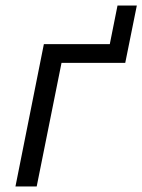

<svg xmlns="http://www.w3.org/2000/svg" viewBox="-20 -676 516 696"><path d="M36 0H113L203 -448H434L476 -656H406L378 -516H139Z"/></svg>

Font: Braiins Sans
Style: Italic
Weight: 400
Italic angle: -11.31°
Designer: Mike Abbink, Paul van der Laan, Pieter van Rosmalen, Jiri Chlebus, Lubos Buracinsky
Foundry: Bold Monday, Sudetype
Version: Version 1.000;hotconv 1.0.109;makeotfexe 2.5.65596